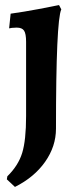

<svg xmlns="http://www.w3.org/2000/svg" viewBox="-20 -494 315 758"><path d="M83 -36V-329Q83 -361 75 -373Q67 -385 46 -385Q35 -385 27 -384Q19 -383 16 -382L22 -440Q73 -447 134 -458.5Q195 -470 213 -474L222 -457Q201 -412 201 14Q201 84 158 145Q115 206 39 244L7 214L9 202Q52 160 67.5 110Q83 60 83 -36Z"/></svg>

Font: Sahitya
Style: Bold
Weight: 700
Designer: Juan Pablo del Peral
Foundry: Juan Pablo del Peral (http://www.huertatipografica.com)
Version: Version 1.001;PS 001.000;hotconv 1.0.70;makeotf.lib2.5.58329